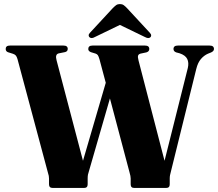

<svg xmlns="http://www.w3.org/2000/svg" viewBox="-20 -924 1072 944"><path d="M833 -683Q833 -700 854.5 -700H1010.5Q1032 -700 1032 -683Q1032 -672.5 1017.5 -666L1002.5 -660Q983 -651.5 967.8 -633.8Q952.5 -616 945 -585L820.5 -81.5Q817.5 -70 816 -62.8Q814.5 -55.5 814.5 -46.5V-18Q814.5 0 797.5 0H639.5Q622.5 0 622.5 -18V-46.5Q622.5 -57.5 617 -76L520.5 -440L417 -81.5Q414 -73.5 412.5 -65.5Q411 -57.5 411 -46.5V-18Q411 0 394 0H238.5Q221 0 221 -18V-46.5Q221 -54 219.8 -59.5Q218.5 -65 215.5 -75.5L66 -633.5Q62.5 -645.5 57.8 -651Q53 -656.5 44 -659.5L20 -667Q8 -671 8 -683.5Q8 -700 29 -700H292Q313 -700 313 -683.5Q313 -671.5 300.5 -668L268.5 -661.5Q250 -657 258 -628L388 -133.5L500 -517L469 -633Q464.5 -648 460.8 -653Q457 -658 450 -660.5L427 -667.5Q414 -672.5 414 -683Q414 -700 435 -700H693Q714 -700 714 -683Q714 -671 700 -666.5L671.5 -660.5Q661.5 -658 659 -650.8Q656.5 -643.5 661 -627L789 -133.5L903.5 -590Q909.5 -616 900.5 -634.2Q891.5 -652.5 863 -662L846 -666.5Q833 -671.5 833 -683ZM446.5 -742Q430 -732.5 420.5 -740.5Q416.5 -743.5 416 -749.5Q415.5 -755.5 422 -762.5L534.5 -884Q544 -893.5 551.2 -898.8Q558.5 -904 569.5 -904Q580.5 -904 588 -898.8Q595.5 -893.5 604.5 -884L717 -762.5Q723.5 -755.5 723.2 -749.5Q723 -743.5 719 -740.5Q710 -732.5 692.5 -742L569.5 -801.5Z"/></svg>

Font: Fraunces 72pt S000
Style: Bold
Weight: 700
Version: Version 1.000; ttfautohint (v1.8.3)